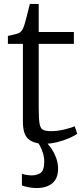

<svg xmlns="http://www.w3.org/2000/svg" viewBox="-20 -717 422 972"><path d="M203 11Q153.5 11 124.8 -12Q96 -35 96 -101V-495H20V-535Q29 -537 41 -539.8Q53 -542.5 63.5 -545.5Q74 -548.5 78 -551Q83.5 -554.5 87.2 -558.5Q91 -562.5 94.2 -568.2Q97.5 -574 100.5 -582.5Q105 -594.5 111.2 -618.5Q117.5 -642.5 123.2 -665.2Q129 -688 131 -697H176V-555H354V-495H176V-172Q176 -116.5 180.2 -91.5Q184.5 -66.5 198 -59.8Q211.5 -53 239 -53Q270 -53 305.8 -61.5Q341.5 -70 358 -78L371 -40Q356.5 -29 329.2 -17.2Q302 -5.5 268.8 2.8Q235.5 11 203 11ZM165.5 235Q145.5 235 125 231Q104.5 227 91 222V163Q101.5 166.5 116 168.8Q130.5 171 138 171Q167.5 171 185.8 158.2Q204 145.5 204 100Q204 79 197.5 58.5Q191 38 182.8 22.2Q174.5 6.5 170 0L193 -6L211 0Q221.5 9.5 236.5 30Q251.5 50.5 262.8 78.5Q274 106.5 274 138Q274 172 260 193.5Q246 215 221.5 225Q197 235 165.5 235Z"/></svg>

Font: Merriweather Light
Style: Regular
Weight: 300
Designer: Eben Sorkin
Foundry: Eben Sorkin
Version: Version 2.100